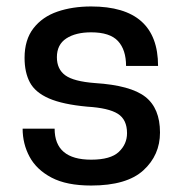

<svg xmlns="http://www.w3.org/2000/svg" viewBox="-20 -562 564 594"><path d="M262 12Q186 12 139.5 -12.5Q93 -37 71.5 -77Q50 -117 50 -164H149Q149 -68 262 -68Q322 -68 347.5 -92Q373 -116 373 -150Q373 -192 344.5 -210Q316 -228 250 -232Q174 -239 131.5 -257.5Q89 -276 72.5 -307Q56 -338 56 -383Q56 -439 83.5 -474.5Q111 -510 157.5 -526Q204 -542 262 -542Q469 -542 469 -358H370Q370 -408 345 -435Q320 -462 262 -462Q214 -462 185 -443Q156 -424 156 -385Q156 -348 182 -329Q208 -310 274 -305Q384 -298 429.5 -262.5Q475 -227 475 -152Q475 -82 423.5 -35Q372 12 262 12Z"/></svg>

Font: Tanohe Sans Medium
Style: Regular
Weight: 500
Designer: Village Type and Design LLC
Foundry: Cooper Hewitt Smithsonian Design Museum
Version: Version 1.00;September 29, 2021;FontCreator 13.0.0.2655 64-b